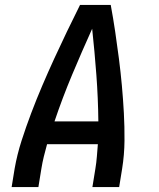

<svg xmlns="http://www.w3.org/2000/svg" viewBox="-20 -755 640 775"><path d="M27 0 39 -74Q49 -131 67 -187Q85 -243 106 -298.5Q127 -354 150.5 -409Q174 -464 199 -518.5Q224 -573 250 -627Q276 -681 303 -735H427Q437 -681 445 -627Q453 -573 460 -518.5Q467 -464 472 -409Q477 -354 480 -298.5Q483 -243 482.5 -186.5Q482 -130 473 -74L461 0H353L365 -74Q369 -98 371 -123Q373 -148 375 -173H170Q163 -148 157 -123.5Q151 -99 147 -74L135 0ZM200 -265H377Q376 -359 369 -452.5Q362 -546 352 -639Q310 -546 271 -453Q232 -360 200 -265Z"/></svg>

Font: Iosevka Curly SmBdExObl
Style: Regular
Weight: 600
Width: 7
Italic angle: -9°
Monospace: yes
Designer: Belleve Invis
Foundry: Belleve Invis
Version: Version 11.1.0; ttfautohint (v1.8.3)